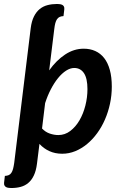

<svg xmlns="http://www.w3.org/2000/svg" viewBox="-58 -766 615 966"><path d="M153.5 -119.5Q170.5 -101.5 192.5 -94Q214.5 -86.5 235.5 -86.5Q268.5 -86.5 295.5 -107Q322.5 -127.5 341.8 -160.5Q361 -193.5 371.5 -234.8Q382 -276 382 -317.5Q382 -371.5 364.5 -397.8Q347 -424 315.5 -424Q295.5 -424 274.5 -410.5Q253.5 -397 234 -373Q214.5 -349 197.8 -316.8Q181 -284.5 169 -247ZM189.5 -412Q225.5 -462.5 269.8 -491.8Q314 -521 363.5 -521Q395.5 -521 421.5 -509.2Q447.5 -497.5 466 -474Q484.5 -450.5 494.5 -414.5Q504.5 -378.5 504.5 -330Q504.5 -286.5 495.5 -244.5Q486.5 -202.5 470.2 -165Q454 -127.5 431 -96Q408 -64.5 380.2 -41.5Q352.5 -18.5 320.8 -5.5Q289 7.5 255 7.5Q219 7.5 190.2 -5.8Q161.5 -19 140.5 -42L128 58Q123.5 93.5 112.2 117Q101 140.5 84.2 154.5Q67.5 168.5 46 174.2Q24.5 180 -1 180Q-6.5 180 -13.5 179.2Q-20.5 178.5 -26 176Q-31.5 173.5 -35 168Q-38.5 162.5 -37.5 153L-33.5 119Q-22 118.5 -14 115Q-6 111.5 -0.8 103.5Q4.5 95.5 7.8 83.2Q11 71 13.5 53.5L96.5 -624Q101 -659.5 112.8 -683Q124.5 -706.5 141.8 -720.5Q159 -734.5 181.2 -740.2Q203.5 -746 228.5 -746Q234.5 -746 241.5 -745.2Q248.5 -744.5 254.2 -742Q260 -739.5 263.2 -734Q266.5 -728.5 265.5 -719L261.5 -685Q250 -684.5 242 -680.8Q234 -677 228.8 -669.2Q223.5 -661.5 220.2 -649.2Q217 -637 215 -619.5Z"/></svg>

Font: Lato 2
Style: Bold Italic
Weight: 700
Italic angle: -7°
Designer: Lukasz Dziedzic with Adam Twardoch and Botio Nikoltchev
Foundry: tyPoland Lukasz Dziedzic
Version: Version 2.015; 2015-08-06; http://www.latofonts.com/